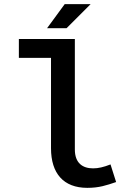

<svg xmlns="http://www.w3.org/2000/svg" viewBox="-20 -894 639 926"><path d="M71 -615H226V-179C226 -58 286 12 401 12C458 12 493 0 540 -16L513 -101C480 -88 454 -82 429 -82C379 -82 341 -107 341 -173V-706H71ZM417 -874H292L207 -758H301Z"/></svg>

Font: Source Code Pro Semibold
Style: Regular
Weight: 600
Monospace: yes
Designer: Paul D. Hunt
Foundry: Adobe Systems Incorporated
Version: Version 1.017;PS 1.000;hotconv 1.0.70;makeotf.lib2.5.5900